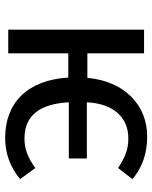

<svg xmlns="http://www.w3.org/2000/svg" viewBox="57 -636 591 745"><g transform="rotate(90 352.5 -263.5)"><path d="M517 -63C430 -63 383 -120 377 -235H595V-305H377C382 -409 436 -466 517 -466C557 -466 589 -455 632 -426L675 -482C630 -520 575 -539 512 -539C448 -539 396 -518 355 -477C314 -436 289 -379 282 -307H187V-527H95V0H187V-233H281C290 -78 376 12 515 12C574 12 628 -7 675 -46L632 -105C589 -74 556 -63 517 -63Z"/></g></svg>

Font: Fira Sans
Style: Regular
Weight: 400
Designer: Carrois Corporate & Edenspiekermann AG
Foundry: Carrois Corporate GbR & Edenspiekermann AG
Version: Version 4.203